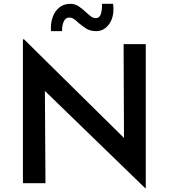

<svg xmlns="http://www.w3.org/2000/svg" viewBox="-20 -959 884 1005"><path d="M740 26 215 -483 218 0H100V-753H106L629 -237L627 -728H743V26ZM484 -796Q451 -796 429.5 -810.5Q408 -825 390 -840Q379 -851 367.5 -859Q356 -867 342 -867Q323 -867 313.5 -846Q304 -825 305 -796H247Q244 -835 255 -867.5Q266 -900 290 -919.5Q314 -939 348 -939Q373 -939 392.5 -925.5Q412 -912 429 -896Q443 -883 455.5 -873.5Q468 -864 482 -864Q501 -864 508 -886Q515 -908 514 -939H572Q580 -875 553 -835.5Q526 -796 484 -796Z"/></svg>

Font: Synthetic SemiBold
Style: Regular
Weight: 600
Designer: Santiago Orozco
Foundry: Typemade
Version: Version 2.000; ttfautohint (v1.8.4.7-5d5b)